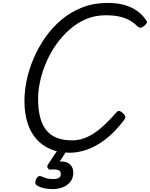

<svg xmlns="http://www.w3.org/2000/svg" viewBox="-20 -1031 1030 1320"><path d="M462 19Q388 19 330 -4.5Q272 -28 231 -74Q190 -120 169 -186.5Q148 -253 148 -337Q148 -406 164 -481.5Q180 -557 212.5 -632.5Q245 -708 293 -776Q341 -844 404.5 -897Q468 -950 547 -980.5Q626 -1011 720 -1011Q783 -1011 832.5 -997.5Q882 -984 920.5 -957.5Q959 -931 985 -891Q993 -880 988.5 -871.5Q984 -863 970 -852Q957 -842 947.5 -840.5Q938 -839 924 -851Q899 -876 869 -892.5Q839 -909 799.5 -917.5Q760 -926 705 -926Q636 -926 575 -901Q514 -876 462.5 -831.5Q411 -787 370 -730Q329 -673 300.5 -608.5Q272 -544 257 -478Q242 -412 242 -352Q242 -280 255.5 -226.5Q269 -173 297.5 -137Q326 -101 370.5 -83.5Q415 -66 476 -66Q518 -66 557 -80Q596 -94 633 -119.5Q670 -145 706.5 -180.5Q743 -216 782 -260Q793 -272 804.5 -267Q816 -262 827 -251Q840 -238 841.5 -228.5Q843 -219 832 -204Q765 -117 699 -68.5Q633 -20 573 -0.5Q513 19 462 19ZM343 269Q306 269 276.5 261.5Q247 254 230 241Q222 233 223 220.5Q224 208 229 199Q236 186 244.5 181.5Q253 177 263 181Q276 187 295 193.5Q314 200 345 200Q370 200 384 192.5Q398 185 398 165Q398 143 378.5 137.5Q359 132 332 135Q321 136 316.5 133Q312 130 308 124Q304 117 305.5 110.5Q307 104 312 97L385 -13H450L374 105L345 89Q389 75 420 80.5Q451 86 467.5 106Q484 126 484 155Q484 192 464.5 217.5Q445 243 413 256Q381 269 343 269Z"/></svg>

Font: Playwrite CA
Style: Regular
Weight: 400
Designer: Veronika Burian, José Scaglione
Foundry: TypeTogether
Version: Version 1.002